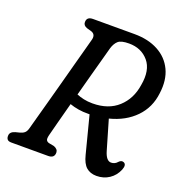

<svg xmlns="http://www.w3.org/2000/svg" viewBox="-128 -811 883 933"><g transform="rotate(20 313.0 -344.5)"><path d="M579 -60.5Q565 -27 536.5 -8Q508 11 471 11Q439 11 418.5 -6.8Q398 -24.5 387.5 -67L338 -259Q334.5 -259 331.5 -259Q304 -258.5 279.8 -262.5Q255.5 -266.5 234.5 -274Q218.5 -213.5 205.5 -164.8Q192.5 -116 187.5 -95.5Q183 -76.5 187 -69.5Q191 -62.5 200.5 -60L228.5 -54.5Q250 -46 250 -28.5Q250 0 218 0H28Q12.5 0 6.8 -7Q1 -14 1.5 -25Q1 -46 28.5 -54L50 -59.5Q64 -63 73 -70.5Q82 -78 86.5 -94.5Q92 -115 103 -155Q114 -195 128 -246.2Q142 -297.5 156.8 -352.2Q171.5 -407 185.2 -457.8Q199 -508.5 209.5 -547.5Q220 -586.5 225 -605Q232 -634.5 204.5 -642L183 -648Q163 -655.5 163.5 -672.5Q163.5 -700 195.5 -700H410Q481.5 -700 533 -672.2Q584.5 -644.5 608.8 -593.2Q633 -542 623.5 -472Q615 -396 564.5 -344Q514 -292 433 -271.5L477 -121Q490.5 -74 516 -74Q535.5 -74 548.5 -89.5Q560.5 -102.5 573.5 -97Q590.5 -89.5 579 -60.5ZM322 -595Q317.5 -578 306.2 -536.8Q295 -495.5 280 -441Q265 -386.5 250 -329.5Q266.5 -322.5 287.2 -318Q308 -313.5 332.5 -313.5Q414.5 -313.5 464.2 -358.8Q514 -404 525 -478Q540 -559.5 502.5 -603.8Q465 -648 401 -648Q360.5 -648 345.2 -634.5Q330 -621 322 -595Z"/></g></svg>

Font: Fraunces 144pt SuperSoft
Style: Italic
Weight: 400
Italic angle: -16°
Version: Version 1.000;[b76b70a41]